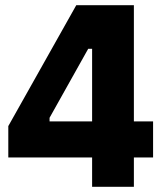

<svg xmlns="http://www.w3.org/2000/svg" viewBox="-20 -720 628 740"><path d="M335 0H496V-113H570V-252H496V-700H274L12 -234V-113H335ZM171 -252V-266L320 -532H335V-252Z"/></svg>

Font: Fixel Text ExtraBold
Style: Regular
Weight: 800
Width: 4
Designer: AlfaBravo + MacPaw
Foundry: Kyrylo Tkachov, Marchela Mozhyna, Serhii Makarenko, Maria Weinstein, Zakhar Kryvoshyya
Version: Version 1.211